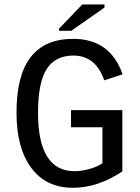

<svg xmlns="http://www.w3.org/2000/svg" viewBox="-20 -846 640 875"><path d="M537.6 -64.9Q425.8 9.8 312 9.8Q189.9 9.8 122.6 -80.8Q55.2 -171.4 55.2 -332.5Q55.2 -502 119.6 -585.4Q184.1 -668.9 313.5 -668.9Q482.4 -668.9 538.6 -507.3L455.1 -480Q416 -592.8 314.5 -592.8Q231.9 -592.8 192.6 -531.2Q153.3 -469.7 153.3 -332.5Q153.3 -65.9 319.8 -65.9Q353 -65.9 388.7 -76.2Q424.3 -86.4 446.8 -102.1V-266.1H303.7V-344.2H537.6ZM249 -705.6V-715.3L355 -825.7H456.1V-811.5L304.7 -705.6Z"/></svg>

Font: Courier New
Style: Regular
Weight: 400
Designer: Steve Matteson
Foundry: Ascender Corporation
Version: Version 2.00.3